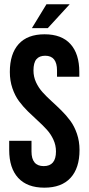

<svg xmlns="http://www.w3.org/2000/svg" viewBox="-20 -868 414 896"><path d="M25.9 -532.2Q25.9 -616.7 67.1 -662.4Q108.4 -708 188 -708Q267.6 -708 308.8 -662.4Q350.1 -616.7 350.1 -532.2V-509.8H246.1V-539.1Q246.1 -607.9 190.9 -607.9Q163.6 -607.9 149.9 -591.6Q136.2 -575.2 136.2 -539.1Q136.2 -509.8 148.2 -483.9Q160.2 -458 179 -437.3Q197.8 -416.5 220.7 -395.8Q243.7 -375 266.6 -352.3Q289.6 -329.6 308.3 -304.2Q327.1 -278.8 339.1 -243.7Q351.1 -208.5 351.1 -168Q351.1 -83.5 309.1 -37.8Q267.1 7.8 187 7.8Q106.9 7.8 64.9 -37.8Q22.9 -83.5 22.9 -168V-210.9H127V-161.1Q127 -92.8 184.1 -92.8Q241.2 -92.8 241.2 -161.1Q241.2 -190.4 229.2 -216.3Q217.3 -242.2 198.5 -262.9Q179.7 -283.7 156.7 -304.4Q133.8 -325.2 110.6 -347.9Q87.4 -370.6 68.6 -396Q49.8 -421.4 37.8 -456.5Q25.9 -491.7 25.9 -532.2ZM196.8 -848.1H305.2L203.1 -736.8H128.9Z"/></svg>

Font: VL Bebas Neue Bold
Style: Regular
Weight: 700
Designer: Ryoichi Tsunekawa
Foundry: Ryoichi Tsunekawa
Version: Version 1.300